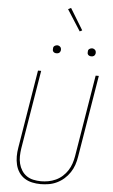

<svg xmlns="http://www.w3.org/2000/svg" viewBox="-72 -1211 743 1264"><g transform="rotate(5 300.0 -578.5)"><path d="M246 8Q217 8 189.5 2Q162 -4 139.5 -18.5Q117 -33 102 -55.5Q87 -78 80.5 -105Q74 -132 74 -160.5Q74 -189 79 -218L164 -735H185L99 -215Q95 -189 94.5 -163.5Q94 -138 100 -114Q106 -90 119 -69.5Q132 -49 151.5 -35.5Q171 -22 196 -16.5Q221 -11 247 -11Q271 -11 295.5 -15.5Q320 -20 344 -31Q368 -42 388 -60Q408 -78 422 -100Q436 -122 444 -146Q452 -170 456 -194L545 -735H566L476 -191Q472 -165 463 -138.5Q454 -112 438 -88Q422 -64 400.5 -45Q379 -26 353 -13.5Q327 -1 299.5 3.5Q272 8 246 8ZM505 -859Q499 -859 493.5 -861Q488 -863 484 -867.5Q480 -872 479.5 -878.5Q479 -885 480 -891Q480 -896 482.5 -900Q485 -904 489 -906.5Q493 -909 497 -910.5Q501 -912 506 -912Q512 -912 517.5 -909.5Q523 -907 527 -902.5Q531 -898 532 -891.5Q533 -885 532 -879Q531 -874 528.5 -870Q526 -866 522.5 -863.5Q519 -861 514.5 -860Q510 -859 505 -859ZM275 -859Q269 -859 263.5 -861Q258 -863 254 -867.5Q250 -872 249.5 -878.5Q249 -885 250 -891Q250 -896 252.5 -900Q255 -904 259 -906.5Q263 -909 267 -910.5Q271 -912 276 -912Q282 -912 287.5 -909.5Q293 -907 297 -902.5Q301 -898 302 -891.5Q303 -885 302 -879Q301 -874 298.5 -870Q296 -866 292.5 -863.5Q289 -861 284.5 -860Q280 -859 275 -859ZM415 -1016 326 -1155 345 -1165 431 -1024Z"/></g></svg>

Font: Iosevka Thin Extended Oblique
Style: Regular
Weight: 100
Width: 7
Italic angle: -9°
Monospace: yes
Designer: Belleve Invis
Foundry: Belleve Invis
Version: Version 32.5.0; ttfautohint (v1.8.4)